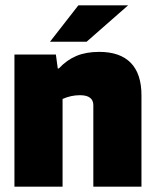

<svg xmlns="http://www.w3.org/2000/svg" viewBox="-20 -698 581 718"><path d="M214 0H34V-494H189L196 -442H200Q230 -474 266 -489Q302 -504 351 -504Q429 -504 469 -463Q509 -422 509 -342V0H329V-305Q329 -323 316.5 -332.5Q304 -342 279 -342Q262 -342 246 -338.5Q230 -335 214 -328ZM273 -678H459L304 -542H167Z"/></svg>

Font: Blinker ExtraBold
Style: Regular
Weight: 800
Designer: Juergen Huber
Foundry: supertype
Version: Version 1.017;hotconv 1.0.117;makeotfexe 2.5.65602